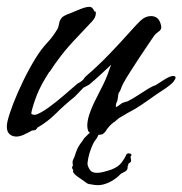

<svg xmlns="http://www.w3.org/2000/svg" viewBox="-27 -387 533 561"><path d="M21 12Q9 12 1 5Q-7 -2 -7 -17Q-7 -21 -6.5 -25Q-6 -29 -5 -33Q0 -54 12 -85Q24 -116 41 -151Q58 -186 77 -217Q94 -244 109.5 -260.5Q125 -277 135 -293Q143 -304 144 -310.5Q145 -317 147 -324Q151 -335 159.5 -340Q168 -345 175 -347Q192 -354 208 -360.5Q224 -367 235 -367Q242 -367 247 -357.5Q252 -348 252 -355V-356Q253 -353 253 -348Q253 -336 242 -324.5Q231 -313 202 -282Q172 -251 152 -225Q132 -199 118 -177H117Q92 -138 81 -110Q70 -82 65 -60Q64 -55 65 -54Q66 -53 70 -52Q73 -51 78 -52Q93 -57 114.5 -72.5Q136 -88 157.5 -106.5Q179 -125 194 -138Q199 -143 203.5 -145Q208 -147 211 -150Q216 -153 218.5 -157.5Q221 -162 225 -165Q261 -196 294 -230.5Q327 -265 351 -292Q375 -319 384 -327Q398 -340 414 -340Q437 -340 443 -315Q447 -302 437.5 -295.5Q428 -289 423 -282Q419 -276 407 -258.5Q395 -241 380.5 -219Q366 -197 353 -176.5Q340 -156 333 -143Q328 -133 326.5 -128Q325 -123 320 -115V-116Q319 -114 318 -105.5Q317 -97 316 -93Q312 -86 311.5 -79Q311 -72 313 -75Q313 -74 319 -78Q325 -82 330 -86Q332 -87 338.5 -89Q345 -91 346 -91L355 -96Q356 -96 369.5 -104.5Q383 -113 397 -122Q411 -131 412 -131Q423 -137 424.5 -137Q426 -137 430 -139.5Q434 -142 451 -153Q469 -165 479 -165Q486 -165 486 -160Q486 -156 479.5 -148Q473 -140 457 -129Q432 -113 402 -91.5Q372 -70 346 -57Q337 -51 327.5 -46Q318 -41 309 -32L308 -31Q306 -31 298.5 -24Q291 -17 290 -15Q286 -11 283 -5.5Q280 0 274 4H275Q271 6 266.5 6.5Q262 7 258 7Q244 7 241 4Q239 2 235.5 0.5Q232 -1 230 -6Q228 -14 228 -20Q228 -38 237.5 -62.5Q247 -87 263 -117Q276 -142 282 -156Q288 -170 291 -179.5Q294 -189 298 -198Q284 -185 269 -171Q254 -157 234 -140Q231 -138 225 -135Q219 -132 217 -131L192 -105Q161 -80 137 -56Q113 -32 84 -15V-16Q83 -15 81.5 -12.5Q80 -10 77 -8V-7Q73 -6 70 -6Q67 -6 65 -5Q59 -1 53 1.5Q47 4 42 7Q30 12 21 12ZM260 154Q255 154 250 153.5Q245 153 241 152Q232 151 229 149.5Q226 148 221 144Q214 139 201 130Q188 121 186 114Q186 113 186.5 112.5Q187 112 187 111Q187 109 185.5 108Q184 107 184 103Q182 100 184 99.5Q186 99 186 98Q186 95 185.5 92.5Q185 90 185 87Q185 83 187 79Q190 74 195 58Q200 42 213 26Q214 25 216.5 20.5Q219 16 226 10Q229 6 237.5 -0.5Q246 -7 245 -8Q247 -10 250 -9.5Q253 -9 259 -9Q269 -9 272 -6Q262 3 259 10.5Q256 18 249 26Q245 32 239.5 46Q234 60 231 74.5Q228 89 229 95Q232 105 237.5 111.5Q243 118 257 118Q270 118 297 109Q319 101 329 87Q339 73 341 67Q343 61 349 61Q353 61 356 63.5Q359 66 355 69Q354 73 355.5 77.5Q357 82 355 86Q354 88 351.5 89Q349 90 348 92Q348 96 346.5 98Q345 100 346 102Q346 111 336 115.5Q326 120 324 123Q309 138 291.5 146Q274 154 260 154Z"/></svg>

Font: Vujahday Script
Style: Regular
Weight: 400
Designer: Robert E. Leuschke
Foundry: Robert E. Leuschke
Version: Version 1.010; ttfautohint (v1.8.3)